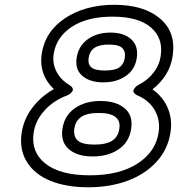

<svg xmlns="http://www.w3.org/2000/svg" viewBox="-20 -753 748 806"><path d="M70.8 -194.8Q79.1 -252 115.2 -300Q151.4 -348.1 206.1 -378.9Q143.1 -439 154.8 -524.9Q168.9 -621.1 253.7 -677Q338.4 -732.9 460 -732.9Q583 -732.9 651.1 -675.8Q719.2 -618.7 705.1 -520Q693.4 -435.5 620.1 -377.9Q664.1 -346.7 684.1 -300Q704.1 -253.4 695.8 -198.2Q685.5 -127 637.5 -74.2Q589.4 -21.5 515.1 5.9Q440.9 33.2 350.1 33.2Q259.3 33.2 192.9 6.6Q126.5 -20 93.5 -72.3Q60.5 -124.5 70.8 -194.8ZM121.1 -194.8Q109.4 -114.7 171.1 -65.9Q232.9 -17.1 356.9 -17.1Q481.4 -17.1 557.9 -66.7Q634.3 -116.2 646 -198.2Q653.3 -248.5 630.1 -289.6Q606.9 -330.6 558.1 -352.1Q545.9 -357.4 542 -364Q538.1 -370.6 541 -376.2Q543.9 -381.8 548.3 -386.7Q552.7 -391.6 557.6 -394.5L562 -397Q600.6 -416.5 625.2 -449Q649.9 -481.4 654.8 -520Q665.5 -593.8 612.8 -638.4Q560.1 -683.1 452.1 -683.1Q345.2 -683.1 280.3 -639.6Q215.3 -596.2 205.1 -524.9Q199.7 -487.3 216.8 -453.1Q233.9 -418.9 270 -397Q281.2 -390.1 284.4 -383.1Q287.6 -376 284.2 -370.6Q280.8 -365.2 275.9 -360.8Q271 -356.4 266.1 -354.5L261.2 -352.1Q203.6 -330.6 166 -288.3Q128.4 -246.1 121.1 -194.8ZM242.2 -212.9Q250.5 -268.1 293.9 -298.6Q337.4 -329.1 401.9 -329.1Q466.8 -329.1 502.9 -298.8Q539.1 -268.6 530.8 -212.9Q522.5 -156.7 478.3 -126.5Q434.1 -96.2 369.1 -96.2Q304.2 -96.2 269 -126.7Q233.9 -157.2 242.2 -212.9ZM292 -212.9Q287.6 -179.7 306.6 -162.8Q325.7 -146 376 -146Q426.8 -146 451.7 -162.8Q476.6 -179.7 481 -212.9Q490.7 -278.8 395 -278.8Q344.7 -278.8 320.6 -262Q296.4 -245.1 292 -212.9ZM301.8 -509.8Q309.1 -560.1 348.1 -588.1Q387.2 -616.2 443.8 -616.2Q500 -616.2 530.8 -588.1Q561.5 -560.1 554.2 -509.8Q546.9 -460.9 508.3 -434.1Q469.7 -407.2 414.1 -407.2Q357.9 -407.2 326.2 -434.1Q294.4 -460.9 301.8 -509.8ZM352.1 -509.8Q348.1 -483.4 363.5 -470.2Q378.9 -457 420.9 -457Q462.4 -457 481.2 -470.2Q500 -483.4 503.9 -509.8Q507.8 -537.6 492.9 -551.8Q478 -565.9 437 -565.9Q396 -565.9 376 -551.8Q356 -537.6 352.1 -509.8Z"/></svg>

Font: Trueno Bold Outline
Style: Italic
Weight: 700
Width: 6
Designer: Julieta Ulanovsky
Foundry: Julieta Ulanovsky
Version: Version 3.001b | FøM Fix